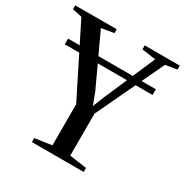

<svg xmlns="http://www.w3.org/2000/svg" viewBox="-186 -881 980 1018"><g transform="rotate(30 304.0 -371.5)"><path d="M251 -39.5V-291L43 -706.5L-15.5 -719V-742.5L238.5 -743V-719L162.5 -706.5L304 -402L332.5 -327L361.5 -399.5L494.5 -706.5L410 -719V-743H624.5V-719L554.5 -707.5L360 -296V-39.5L465 -24.5V0H148V-24.5ZM577 -571V-536H40V-571Z"/></g></svg>

Font: Merriweather 120pt
Style: Regular
Weight: 400
Version: Version 2.100